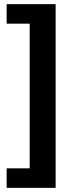

<svg xmlns="http://www.w3.org/2000/svg" viewBox="-20 -725 394 925"><path d="M12 180V86H123V-611H12V-705H248V180Z"/></svg>

Font: Nunito Sans 12pt ExtraLight 12pt
Style: Bold
Weight: 700
Version: Version 3.101;gftools[0.9.27]